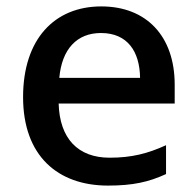

<svg xmlns="http://www.w3.org/2000/svg" viewBox="-20 -569 613 599"><path d="M296 -549C150 -549 52 -447 52 -266C52 -83 160 10 317 10C394 10 444 -1 498 -26V-116C441 -90 391 -77 322 -77C223 -77 166 -137 163 -246H525V-305C525 -456 437 -549 296 -549ZM295 -466C378 -466 416 -408 417 -326H165C173 -416 220 -466 295 -466Z"/></svg>

Font: Noto Sans Balinese Medium
Style: Regular
Weight: 500
Designer: Aditya Bayu, David Williams
Foundry: David Williams
Version: Version 2.005